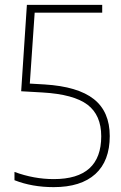

<svg xmlns="http://www.w3.org/2000/svg" viewBox="-20 -760 499 789"><path d="M200.5 9Q112 9 39.5 -19.5V-53.5Q119.5 -24 201 -24Q396 -24 396 -200Q396 -287 339.5 -329.8Q283 -372.5 154.5 -380L67 -385L90.5 -740H400V-708H122.5L102.5 -416.5L163 -413Q300 -404.5 365.5 -352.8Q431 -301 431 -201Q431 -98.5 371.8 -44.8Q312.5 9 200.5 9Z"/></svg>

Font: Encode Sans Semi Condensed Thin
Style: Regular
Weight: 100
Width: 4
Designer: Multiple Designers
Foundry: Impallari Type
Version: Version 3.000; ttfautohint (v1.8.3) -l 8 -r 50 -G 200 -x 14 